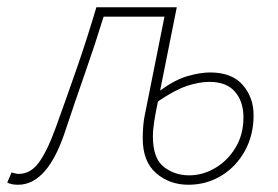

<svg xmlns="http://www.w3.org/2000/svg" viewBox="-46 -498 768 530"><path d="M4 12Q-6 12 -13 10.5Q-20 9 -26 6L-14 -22Q-10 -21 -5 -19.5Q0 -18 6 -18Q38 -18 61 -49Q84 -80 108 -146Q138 -229 166.5 -311Q195 -393 220 -478H442L396 -248Q437 -278 472 -288Q507 -298 534 -298Q594 -298 624 -263.5Q654 -229 654 -180Q654 -125 630 -81.5Q606 -38 565 -13Q524 12 474 12Q422 12 385 -20Q348 -52 348 -116Q348 -135 349.5 -151.5Q351 -168 354 -182L408 -452H240Q216 -374 189 -297Q162 -220 136 -142Q111 -64 78 -26Q45 12 4 12ZM476 -14Q514 -14 548.5 -34.5Q583 -55 604.5 -91Q626 -127 626 -174Q626 -218 602.5 -245Q579 -272 532 -272Q504 -272 470.5 -261Q437 -250 390 -218Q383 -185 379.5 -161.5Q376 -138 376 -122Q376 -61 406 -37.5Q436 -14 476 -14Z"/></svg>

Font: Source Sans 3
Style: Italic
Weight: 200
Italic angle: -11°
Designer: Paul D. Hunt
Foundry: Adobe
Version: Version 3.046;hotconv 1.0.118;makeotfexe 2.5.65603